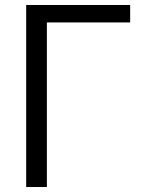

<svg xmlns="http://www.w3.org/2000/svg" viewBox="-20 -750 597 770"><path d="M168 -660V0H85V-730H502V-660Z"/></svg>

Font: M PLUS 1p
Style: Regular
Weight: 400
Version: Version 1.062